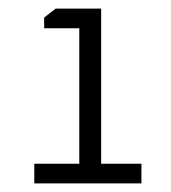

<svg xmlns="http://www.w3.org/2000/svg" viewBox="-20 -710 398 448"><path d="M60 -282V-328H165V-644H83V-669L110 -690H216V-328H310V-282Z"/></svg>

Font: Oxanium Light
Style: Regular
Weight: 300
Designer: Severin Meyer
Version: Version 1.000